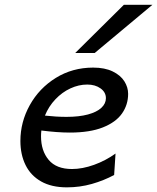

<svg xmlns="http://www.w3.org/2000/svg" viewBox="-20 -786 669 818"><path d="M265.1 12.2Q199.7 12.2 155.3 -12.9Q110.8 -38.1 88.9 -82.8Q66.9 -127.4 66.9 -185.5Q66.9 -266.1 106.9 -338.1Q147 -410.2 217.8 -454.1Q288.6 -498 377 -498Q426.3 -498 460 -481.7Q493.7 -465.3 509.8 -439.7Q525.9 -414.1 525.9 -386.2Q525.9 -339.8 499.8 -302.5Q473.6 -265.1 418.2 -243.2Q362.8 -221.2 277.8 -221.2Q225.1 -221.2 156.2 -230Q154.8 -218.3 154.8 -205.1Q154.8 -143.6 187.5 -104.7Q220.2 -65.9 286.6 -65.9Q331.1 -65.9 380.6 -83.7Q430.2 -101.6 472.2 -131.8L466.3 -40.5Q422.9 -17.1 371.6 -2.4Q320.3 12.2 265.1 12.2ZM263.2 -288.1Q316.9 -288.1 354.7 -298.3Q392.6 -308.6 411.9 -326.7Q431.2 -344.7 431.2 -367.7Q431.2 -393.1 408.4 -409.4Q385.7 -425.8 351.6 -425.8Q315.4 -425.8 280 -409.4Q244.6 -393.1 216.1 -363Q187.5 -333 171.4 -293.5Q219.7 -288.1 263.2 -288.1ZM629.4 -765.6 383.3 -560.1H300.3L507.8 -765.6Z"/></svg>

Font: Lesson One
Style: Italic
Weight: 400
Italic angle: -14°
Designer: But Ko, Victor Gaultney, Annie Olsen, Julie Remington, Don Collingsworth, Eric Hays, Becca Hirsbrunner
Version: Version 1.100